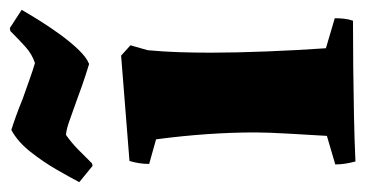

<svg xmlns="http://www.w3.org/2000/svg" viewBox="-213 -541 742 390"><g transform="rotate(-90 158.0 -346.0)"><path d="M25 5Q19 -17 19 -36L77 -53Q79 -88 81.5 -130.5Q84 -173 84 -199Q84 -246 80.5 -296.5Q77 -347 70 -400L20 -414Q20 -434 26 -454L240 -471L261 -452L251 -417Q248 -384 247 -353Q246 -322 246 -289Q246 -239 248.5 -175.5Q251 -112 255 -55L316 -37Q316 -28 315 -18.5Q314 -9 311 0Q269 0 219 0.5Q169 1 118.5 2Q68 3 25 5ZM21 -530 16 -529 -17 -556Q-7 -575 8.5 -602Q24 -629 44.5 -655Q65 -681 89 -694Q102 -690 118.5 -684Q135 -678 152 -671Q172 -664 191.5 -657Q211 -650 225 -646Q243 -652 257.5 -665Q272 -678 290 -696L296 -697L333 -673Q325 -659 312 -638Q299 -617 283 -595Q267 -573 251.5 -557Q236 -541 223 -536Q200 -543 180 -550Q160 -557 144 -563Q124 -570 107.5 -576Q91 -582 79 -583Q62 -571 49 -558Q36 -545 21 -530Z"/></g></svg>

Font: Labrada ExtraBold
Style: Regular
Weight: 800
Designer: Mercedes Jáuregui
Foundry: Omnibus-Type Team
Version: Version 1.000; ttfautohint (v1.8.4.7-5d5b)